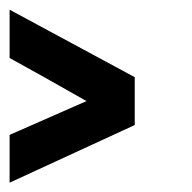

<svg xmlns="http://www.w3.org/2000/svg" viewBox="-20 -571 400 400"><path d="M0 -550.8Q0 -517.6 0 -450.2Q53.7 -420.9 160.2 -360.4Q106.4 -336.9 0 -290Q0 -256.8 0 -190.4Q86.9 -230.5 260.7 -310.5Q260.7 -343.8 260.7 -410.2Q173.8 -457 0 -550.8Z"/></svg>

Font: Encounter VC
Style: Regular
Weight: 400
Designer: Silver Alicorn
Version: Version 1.0